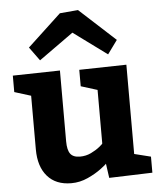

<svg xmlns="http://www.w3.org/2000/svg" viewBox="-57 -874 782 932"><g transform="rotate(-5 334.5 -408.0)"><path d="M15.1 -535.2 245.1 -540V-194.8Q245.1 -152.8 259 -134Q272.9 -115.2 306.2 -115.2Q335 -115.2 359.9 -127.2Q384.8 -139.2 401.9 -153.1Q418.9 -167 418.9 -168.9V-430.2L338.9 -455.1V-535.2L568.8 -540V-105L648.9 -85V-6.8L438 0L428.2 -69.8Q428.2 -67.9 400.6 -46.9Q373 -25.9 334 -8.1Q294.9 9.8 252.9 9.8Q177.7 9.8 136.5 -37.6Q95.2 -85 95.2 -168.9V-430.2L15.1 -455.1ZM269 -816.9 357.9 -824.7 533.2 -664.1 484.9 -597.7 321.3 -717.8 153.3 -597.7 105 -664.1Z"/></g></svg>

Font: Kadwa
Style: Bold
Weight: 700
Designer: Sol Matas
Foundry: Sol Matas
Version: Version 1.001;PS 001.000;hotconv 1.0.70;makeotf.lib2.5.58329